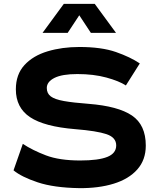

<svg xmlns="http://www.w3.org/2000/svg" viewBox="-20 -963 804 993"><path d="M98 -219Q148 -186 217.5 -159.5Q287 -133 395 -133Q489 -133 535 -151.5Q581 -170 581 -211Q581 -252 531 -269Q481 -286 369 -295Q209 -308 135.5 -357Q62 -406 62 -501Q62 -578 106.5 -626.5Q151 -675 226 -697.5Q301 -720 390 -720Q505 -720 579.5 -694Q654 -668 703 -635L631 -521Q596 -544 530 -562Q464 -580 380 -580Q301 -580 261.5 -560Q222 -540 222 -508Q222 -480 242.5 -464.5Q263 -449 310.5 -440.5Q358 -432 438 -426Q591 -414 662.5 -365.5Q734 -317 734 -210Q734 -136 690 -86.5Q646 -37 568 -13Q490 11 390 10Q259 8 175 -20Q91 -48 50 -82ZM390 -884 330 -793H200L310 -943H470L580 -793H450Z"/></svg>

Font: Copperplate Sans CC
Style: Bold
Weight: 700
Designer: indestructible type*
Foundry: Cowboy Collective
Version: Version 1.000